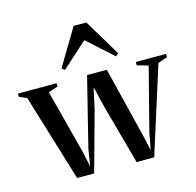

<svg xmlns="http://www.w3.org/2000/svg" viewBox="-122 -881 1015 996"><g transform="rotate(-15 385.5 -383.5)"><path d="M-11.5 -484.5V-502.5H196V-484.5L145 -467.5L235.5 -120L252.5 -41L267 -130.5L359.5 -502.5H465.5L560 -120L577.5 -41L594.5 -130.5L681 -467.5L621.5 -484.5V-502.5H783.5V-484.5L733.5 -467.5L585.5 0H491L404 -317L376 -432.5L350.5 -317L263 0H171.5L29 -467.5ZM255.5 -557.5 240 -569.5 358.5 -767H426.5L545 -569.5L529.5 -557.5L392.5 -681Z"/></g></svg>

Font: Merriweather 144pt Medium
Style: Regular
Weight: 500
Version: Version 2.100